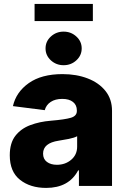

<svg xmlns="http://www.w3.org/2000/svg" viewBox="-20 -919 629 949"><path d="M208 9.8Q129.4 9.8 78.9 -30.3Q28.3 -70.3 28.3 -151.4Q28.3 -211.9 55.9 -247.6Q83.5 -283.2 129.6 -300.5Q175.8 -317.9 231 -322.3Q300.8 -328.1 330.3 -336.9Q359.9 -345.7 359.9 -370.6V-373Q359.9 -399.9 340.8 -415Q321.8 -430.2 287.6 -430.2Q253.4 -430.2 230.7 -415.3Q208 -400.4 201.2 -374.5L43.9 -394.5Q59.6 -463.9 122.3 -508.3Q185.1 -552.7 289.1 -552.7Q358.4 -552.7 413.8 -531.2Q469.2 -509.8 501.5 -469.2Q533.7 -428.7 533.7 -371.1V0H370.1V-76.7H366.2Q320.3 9.8 208 9.8ZM261.2 -104.5Q302.7 -104.5 332 -129.4Q361.3 -154.3 361.3 -194.3V-245.6Q346.7 -237.8 320.1 -232.4Q293.5 -227.1 270 -223.6Q192.9 -211.9 192.9 -159.7Q192.9 -132.8 211.9 -118.7Q231 -104.5 261.2 -104.5ZM439 -899.4V-814.9H150.9V-899.4ZM294.4 -596.7Q257.8 -596.7 231.4 -620.8Q205.1 -645 205.1 -679.7Q205.1 -714.4 231.4 -738.5Q257.8 -762.7 294.4 -762.7Q331.1 -762.7 357.4 -738.5Q383.8 -714.4 383.8 -679.7Q383.8 -645 357.4 -620.8Q331.1 -596.7 294.4 -596.7Z"/></svg>

Font: Inter Extra Bold
Style: Regular
Weight: 800
Designer: Rasmus Andersson
Foundry: rsms
Version: Version 4.000;git-3c8e0fc